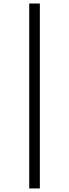

<svg xmlns="http://www.w3.org/2000/svg" viewBox="-20 -816 394 1094"><path d="M146.5 257.8V-795.9H207V257.8Z"/></svg>

Font: BabelStone Ogham Pictish
Style: Bold Italic
Weight: 700
Italic angle: -30°
Designer: Andrew West
Foundry: BabelStone
Version: Version 1.02 March 14, 2022